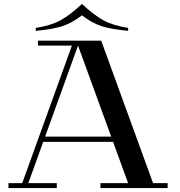

<svg xmlns="http://www.w3.org/2000/svg" viewBox="-20 -957 916 977"><path d="M768 0H641L368 -750H495ZM833 -25V0H491V-25ZM269 0V-25H23V0ZM355 -750H386L124 -25H93ZM460 -750V-725H173V-750ZM589 -262V-235H197V-262ZM397 -937Q336 -880 287.5 -853.5Q239 -827 162 -815V-800Q247 -808 296 -823.5Q345 -839 397 -879ZM397 -937V-879Q449 -839 498 -823.5Q547 -808 632 -800V-815Q555 -827 506.5 -853.5Q458 -880 397 -937Z"/></svg>

Font: Solide Mirage
Style: Mono
Weight: 400
Width: 6
Designer: Jérémy Landes
Foundry: Velvetyne Type Foundry
Version: Version 1.1